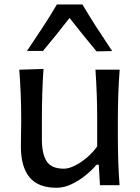

<svg xmlns="http://www.w3.org/2000/svg" viewBox="-20 -844 637 875"><path d="M237.8 11.7Q153.8 11.7 114.5 -36.1Q75.2 -84 75.2 -176.3Q75.2 -210.9 75.9 -236.8Q76.7 -262.7 76.7 -288.1Q76.7 -357.4 74.5 -413.1Q72.3 -468.8 67.9 -526.4L178.2 -529.8Q174.3 -472.2 172.6 -416.3Q170.9 -360.4 170.9 -298.3V-209Q170.9 -142.6 192.6 -108.9Q214.4 -75.2 271.5 -75.2Q292.5 -75.2 320.1 -88.6Q347.7 -102.1 375.2 -125.2Q402.8 -148.4 422.9 -176.8V-298.3Q422.9 -360.4 420.9 -414.6Q418.9 -468.8 415 -526.4H525.4Q521 -468.8 519 -413.1Q517.1 -357.4 517.1 -288.1V-231.9Q517.1 -166.5 518.8 -112.3Q520.5 -58.1 524.9 0H435.5L430.2 -93.3H419.9Q399.9 -69.3 369.9 -44.9Q339.8 -20.5 305.7 -4.4Q271.5 11.7 237.8 11.7ZM419.9 -609.9Q388.7 -647.5 357.7 -685.8Q326.7 -724.1 296.9 -762.2Q239.7 -688 175.8 -611.8H103Q139.2 -665.5 173.8 -718.3Q208.5 -771 239.3 -823.7H355.5Q386.7 -771 420.9 -718Q455.1 -665 491.2 -611.3Z"/></svg>

Font: Pinar Medium
Style: Regular
Weight: 500
Designer: Amin Abedi
Version: Version 3.000